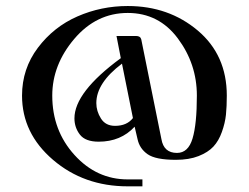

<svg xmlns="http://www.w3.org/2000/svg" viewBox="-20 -622 844 651"><path d="M54.7 -297.9Q54.7 -388.7 108.4 -460Q162.1 -531.2 242.7 -566.4Q323.2 -601.6 413.1 -601.6Q551.8 -601.6 650.4 -518.6Q749 -435.5 749 -297.9Q749 -260.7 746.1 -232.9Q743.2 -205.1 732.4 -174.8Q721.7 -144.5 703.6 -125Q685.5 -105.5 653.3 -92.8Q621.1 -80.1 576.2 -80.1Q507.8 -80.1 480.5 -99.1Q453.1 -118.2 446.3 -150.4L436.5 -192.4Q389.6 -141.6 314.5 -141.6Q269.5 -141.6 251 -165.5Q232.4 -189.5 232.4 -220.7Q232.4 -309.6 389.6 -424.8L375 -500H441.4Q456.1 -500 459 -488.3L527.3 -150.4Q535.2 -103.5 580.1 -103.5Q618.2 -103.5 632.8 -152.3Q647.5 -201.2 647.5 -297.9Q647.5 -405.3 583 -491.7Q518.6 -578.1 413.1 -578.1Q306.6 -578.1 231.9 -490.2Q157.2 -402.3 157.2 -297.9Q157.2 -179.7 232.4 -96.7Q307.6 -13.7 413.1 -13.7H462.9V9.8H413.1Q264.6 9.8 159.7 -80.1Q54.7 -169.9 54.7 -297.9ZM306.6 -272.5Q306.6 -245.1 322.3 -220.2Q337.9 -195.3 370.1 -195.3Q410.2 -195.3 430.7 -221.7L393.6 -406.2Q306.6 -340.8 306.6 -272.5Z"/></svg>

Font: TriodPostnaja
Style: Medium
Weight: 500
Version: 20110805